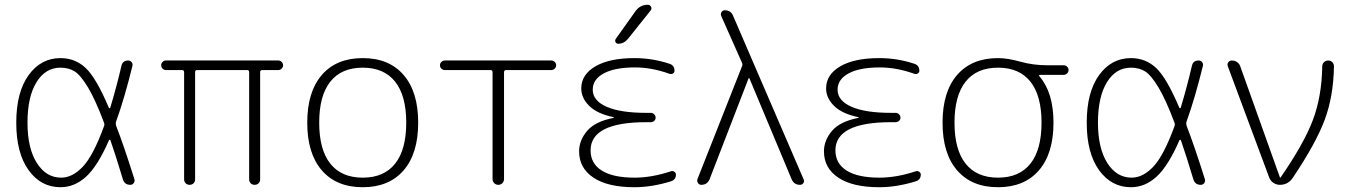

<svg xmlns="http://www.w3.org/2000/svg" viewBox="-20 -773 5649 803"><path d="M233 -490Q170 -490 132.5 -429Q95 -368 95 -260Q95 -153 134 -91.5Q173 -30 236 -30Q283 -30 326.5 -76Q370 -122 415 -245Q418 -252 415 -260Q379 -356 348 -407.5Q317 -459 292 -474.5Q267 -490 233 -490ZM233 10Q151 10 99.5 -61.5Q48 -133 48 -260Q48 -387 99.5 -458.5Q151 -530 233 -530Q294 -530 338 -489Q382 -448 435 -323Q436 -321 438 -320.5Q440 -320 441 -322Q467 -408 488 -498Q493 -520 516 -520Q525 -520 530.5 -513Q536 -506 534 -498Q501 -363 465 -263Q463 -256 466 -246Q498 -164 542 -24Q545 -15 539.5 -7.5Q534 0 525 0Q501 0 494 -23Q463 -126 442 -186Q441 -188 439 -188.5Q437 -189 436 -187Q389 -79 340.5 -34.5Q292 10 233 10Z M674 -480Q666 -480 660 -486Q654 -492 654 -500Q654 -508 660 -514Q666 -520 674 -520H1144Q1152 -520 1158 -514Q1164 -508 1164 -500Q1164 -492 1158 -486Q1152 -480 1144 -480H1077Q1068 -480 1068 -471V-23Q1068 -13 1061.5 -6.5Q1055 0 1045 0Q1035 0 1028.5 -6.5Q1022 -13 1022 -23V-471Q1022 -480 1014 -480H804Q796 -480 796 -471V-23Q796 -13 789.5 -6.5Q783 0 773 0Q763 0 756.5 -6.5Q750 -13 750 -23V-471Q750 -480 741 -480Z M1632.5 -431.5Q1586 -490 1497 -490Q1408 -490 1361.5 -431.5Q1315 -373 1315 -260Q1315 -147 1361.5 -88.5Q1408 -30 1497 -30Q1586 -30 1632.5 -88.5Q1679 -147 1679 -260Q1679 -373 1632.5 -431.5ZM1668 -60.5Q1607 10 1497 10Q1387 10 1326 -60.5Q1265 -131 1265 -260Q1265 -389 1326 -459.5Q1387 -530 1497 -530Q1607 -530 1668 -459.5Q1729 -389 1729 -260Q1729 -131 1668 -60.5Z M1840 -480Q1832 -480 1826 -486Q1820 -492 1820 -500Q1820 -508 1826 -514Q1832 -520 1840 -520H2286Q2294 -520 2300 -514Q2306 -508 2306 -500Q2306 -492 2300 -486Q2294 -480 2286 -480H2097Q2088 -480 2088 -471V-24Q2088 -14 2081 -7Q2074 0 2064 0Q2054 0 2047 -7Q2040 -14 2040 -24V-471Q2040 -480 2031 -480Z M2633 10Q2522 10 2462 -30Q2402 -70 2402 -140Q2402 -186 2435.5 -225.5Q2469 -265 2546 -280Q2547 -280 2547 -282Q2547 -283 2546 -283Q2478 -297 2444.5 -330Q2411 -363 2411 -403Q2411 -461 2470 -495.5Q2529 -530 2633 -530Q2709 -530 2781 -506Q2801 -499 2801 -477Q2801 -470 2795 -466Q2789 -462 2781 -464Q2706 -491 2636 -491Q2551 -491 2505 -466Q2459 -441 2459 -398Q2459 -352 2517 -326.5Q2575 -301 2683 -301H2702Q2710 -301 2716 -295Q2722 -289 2722 -281Q2722 -273 2716 -267.5Q2710 -262 2702 -262H2683Q2450 -262 2450 -144Q2450 -89 2497 -59.5Q2544 -30 2634 -30Q2706 -30 2787 -57Q2794 -59 2800.5 -54.5Q2807 -50 2807 -43Q2807 -22 2787 -15Q2707 10 2633 10ZM2639 -728Q2658 -753 2689 -753Q2699 -753 2703 -744.5Q2707 -736 2701 -729L2606 -610Q2589 -590 2566 -590Q2558 -590 2554.5 -596.5Q2551 -603 2555 -610Z M2913 0Q2904 0 2899 -8Q2894 -16 2897 -24L3083 -495Q3087 -503 3083 -511L2996 -707Q2993 -715 2997.5 -722.5Q3002 -730 3011 -730Q3037 -730 3046 -707L3341 -23Q3345 -15 3340 -7.5Q3335 0 3326 0Q3301 0 3291 -23L3114 -446H3112H3111L2948 -24Q2938 0 2913 0Z M3657 10Q3546 10 3486 -30Q3426 -70 3426 -140Q3426 -186 3459.5 -225.5Q3493 -265 3570 -280Q3571 -280 3571 -282Q3571 -283 3570 -283Q3502 -297 3468.5 -330Q3435 -363 3435 -403Q3435 -461 3494 -495.5Q3553 -530 3657 -530Q3733 -530 3805 -506Q3825 -499 3825 -477Q3825 -470 3819 -466Q3813 -462 3805 -464Q3730 -491 3660 -491Q3575 -491 3529 -466Q3483 -441 3483 -398Q3483 -352 3541 -326.5Q3599 -301 3707 -301H3726Q3734 -301 3740 -295Q3746 -289 3746 -281Q3746 -273 3740 -267.5Q3734 -262 3726 -262H3707Q3474 -262 3474 -144Q3474 -89 3521 -59.5Q3568 -30 3658 -30Q3730 -30 3811 -57Q3818 -59 3824.5 -54.5Q3831 -50 3831 -43Q3831 -22 3811 -15Q3731 10 3657 10Z M4289.5 -431.5Q4243 -490 4154 -490Q4065 -490 4018.5 -431.5Q3972 -373 3972 -260Q3972 -147 4018.5 -88.5Q4065 -30 4154 -30Q4243 -30 4289.5 -88.5Q4336 -147 4336 -260Q4336 -373 4289.5 -431.5ZM4154 -530Q4194 -530 4247.5 -515Q4301 -500 4361 -500H4429Q4437 -500 4443 -494Q4449 -488 4449 -480Q4449 -472 4443 -466Q4437 -460 4429 -460H4329Q4327 -460 4326 -458Q4325 -456 4327 -454Q4386 -386 4386 -260Q4386 -131 4325 -60.5Q4264 10 4154 10Q4044 10 3983 -60.5Q3922 -131 3922 -260Q3922 -389 3983 -459.5Q4044 -530 4154 -530Z M4710 -490Q4647 -490 4609.5 -429Q4572 -368 4572 -260Q4572 -153 4611 -91.5Q4650 -30 4713 -30Q4760 -30 4803.5 -76Q4847 -122 4892 -245Q4895 -252 4892 -260Q4856 -356 4825 -407.5Q4794 -459 4769 -474.5Q4744 -490 4710 -490ZM4710 10Q4628 10 4576.5 -61.5Q4525 -133 4525 -260Q4525 -387 4576.5 -458.5Q4628 -530 4710 -530Q4771 -530 4815 -489Q4859 -448 4912 -323Q4913 -321 4915 -320.5Q4917 -320 4918 -322Q4944 -408 4965 -498Q4970 -520 4993 -520Q5002 -520 5007.5 -513Q5013 -506 5011 -498Q4978 -363 4942 -263Q4940 -256 4943 -246Q4975 -164 5019 -24Q5022 -15 5016.5 -7.5Q5011 0 5002 0Q4978 0 4971 -23Q4940 -126 4919 -186Q4918 -188 4916 -188.5Q4914 -189 4913 -187Q4866 -79 4817.5 -34.5Q4769 10 4710 10Z M5288 -31 5115 -496Q5112 -505 5117 -512.5Q5122 -520 5132 -520Q5144 -520 5153.5 -513.5Q5163 -507 5167 -496L5333 -31Q5333 -30 5334 -30Q5336 -30 5336 -31Q5434 -173 5471 -271.5Q5508 -370 5510 -495Q5510 -506 5517.5 -513Q5525 -520 5535 -520Q5545 -520 5552 -513Q5559 -506 5559 -495Q5557 -371 5520.5 -272.5Q5484 -174 5386 -28Q5366 0 5333 0Q5318 0 5305.5 -8.5Q5293 -17 5288 -31Z"/></svg>

Font: Rounded Mplus 1c Light
Style: Regular
Weight: 300
Version: Version 1.059.20150529